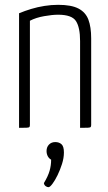

<svg xmlns="http://www.w3.org/2000/svg" viewBox="-20 -530 447 796"><path d="M59 0V-475Q83 -485 109.5 -493Q136 -501 164.5 -505.5Q193 -510 221 -510Q276 -510 305.5 -494.5Q335 -479 346.5 -448.5Q358 -418 358 -371V-12Q358 -6 356 -3.5Q354 -1 344.5 -0.5Q335 0 312 0V-360Q312 -416 295 -442.5Q278 -469 221 -469Q197 -469 163 -463Q129 -457 104 -444V-12Q104 -6 102 -3.5Q100 -1 90.5 -0.5Q81 0 59 0ZM181 246Q175 246 169 241.5Q163 237 162 229Q179 201 185.5 178.5Q192 156 192 132Q183 127 178 117.5Q173 108 173 96Q173 80 183 69.5Q193 59 209 59Q225 59 235 68Q245 77 245 102Q245 125 237 150Q229 175 218.5 196.5Q208 218 197.5 232Q187 246 181 246Z"/></svg>

Font: Yanone Kaffeesatz Light
Style: Regular
Weight: 300
Designer: Yanone (Cyrillic: Daniel Pouzeot, Huerta Tipografica, and Cyreal)
Foundry: Yanone
Version: Version 2.003